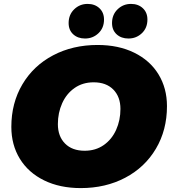

<svg xmlns="http://www.w3.org/2000/svg" viewBox="-20 -946 881 982"><path d="M38 -297Q38 -419 94.5 -514.5Q151 -610 251.5 -663Q352 -716 479 -716Q586 -716 666.5 -676.5Q747 -637 790.5 -566Q834 -495 834 -403Q834 -281 777.5 -185.5Q721 -90 620.5 -37Q520 16 393 16Q286 16 205.5 -23.5Q125 -63 81.5 -134Q38 -205 38 -297ZM596 -389Q596 -451 559.5 -488Q523 -525 459 -525Q403 -525 361.5 -496Q320 -467 298 -418Q276 -369 276 -311Q276 -249 312.5 -212Q349 -175 413 -175Q469 -175 510.5 -204Q552 -233 574 -282Q596 -331 596 -389ZM331 -828Q331 -871 359.5 -898.5Q388 -926 428 -926Q465 -926 488.5 -904Q512 -882 512 -846Q512 -803 483.5 -776Q455 -749 415 -749Q378 -749 354.5 -770.5Q331 -792 331 -828ZM553 -828Q553 -871 581.5 -898.5Q610 -926 650 -926Q687 -926 710.5 -904Q734 -882 734 -846Q734 -803 705.5 -776Q677 -749 637 -749Q600 -749 576.5 -770.5Q553 -792 553 -828Z"/></svg>

Font: Montserrat Alternates Black
Style: Italic
Weight: 900
Italic angle: -11.3°
Designer: Julieta Ulanovsky
Foundry: Julieta Ulanovsky
Version: Version 7.200